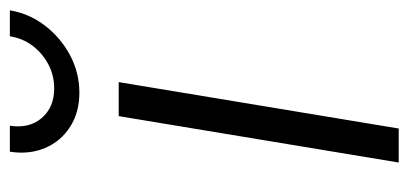

<svg xmlns="http://www.w3.org/2000/svg" viewBox="-230 -562 793 372"><g transform="rotate(-90 166.0 -376.5)"><path d="M36.6 0 126.5 -542.5H192.4L102.5 0ZM171.9 -618.7Q133.8 -618.7 105.7 -636.7Q77.6 -654.8 64.7 -685.3Q51.8 -715.8 57.6 -753.4H107.9Q102.1 -715.8 122.8 -691.7Q143.6 -667.5 180.2 -667.5Q205.1 -667.5 226.6 -678.7Q248 -689.9 262.7 -709.2Q277.3 -728.5 281.2 -753.4H331.5Q325.2 -715.8 301.8 -685.3Q278.3 -654.8 244.4 -636.7Q210.4 -618.7 171.9 -618.7Z"/></g></svg>

Font: Inter 16pt Light
Style: Italic
Weight: 300
Italic angle: -9.3988°
Version: Version 4.001;git-66647c0bb